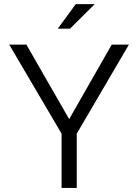

<svg xmlns="http://www.w3.org/2000/svg" viewBox="-20 -918 675 938"><path d="M280.8 -265.1 24.9 -700.2H108.9L317.9 -335.9L525.9 -700.2H609.9L355 -265.1V0H280.8ZM350.1 -897.9H442.9L321.8 -777.8H262.2Z"/></svg>

Font: LT Superior
Style: Regular
Weight: 400
Designer: Daniel Lyons
Foundry: LyonsType
Version: Version 1.000